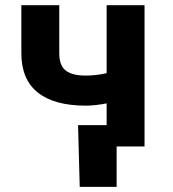

<svg xmlns="http://www.w3.org/2000/svg" viewBox="-20 -566 669 742"><path d="M311.5 -157.7Q189.9 -157.7 126.2 -208.3Q62.5 -258.8 62.5 -360.8V-545.9H209V-360.8Q209 -313 233.9 -293.5Q258.8 -273.9 311.5 -273.9Q350.6 -273.9 392.1 -283.2V-545.9H538.6V0H392.1V-166.5Q372.6 -162.6 351.6 -160.2Q330.6 -157.7 311.5 -157.7ZM430.7 156.2H288.1L281.7 -82.5H472.7V0H430.7Z"/></svg>

Font: Inter
Style: Bold
Weight: 700
Designer: Rasmus Andersson
Foundry: rsms
Version: Version 4.001;git-9221beed3